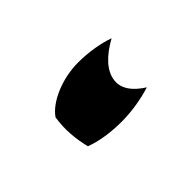

<svg xmlns="http://www.w3.org/2000/svg" viewBox="-36 -162 235 235"><g transform="rotate(-45 81.5 -44.5)"><path d="M28 -61C25 -42 27 -24 31 -8C44 -3 62 0 81 0C99 0 117 -3 133 -8C117 -18 109 -30 111 -43C113 -57 125 -70 145 -81C131 -86 113 -89 95 -89C66 -89 38 -76 28 -61Z"/></g></svg>

Font: Rabbid Highway Sign II Hop
Style: Obl
Weight: 400
Foundry: Cannot Into Space Fonts
Version: Version 0.277